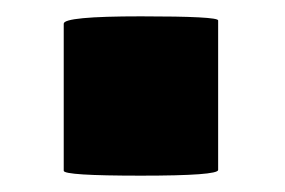

<svg xmlns="http://www.w3.org/2000/svg" viewBox="-20 -425 349 235"><path d="M247 -217Q247 -210 152.5 -210Q58 -210 58 -216V-396Q58 -405 152.5 -405Q247 -405 247 -400Z"/></svg>

Font: Lilita One Rus
Style: Regular
Weight: 400
Designer: Juan Montoreano
Foundry: Juan Montoreano
Version: Version 1.002